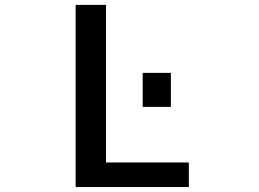

<svg xmlns="http://www.w3.org/2000/svg" viewBox="-20 -751 1040 772"><path d="M553.7 -321.3V-458H667V-321.3ZM406.2 -731.4V-97.7H739.3V1H284.2V-731.4Z"/></svg>

Font: Gen Shin Gothic Monospace Medium
Style: Regular
Weight: 500
Designer: [Source Han Sans]
Ryoko NISHIZUKA  (kana & ideographs); Paul D. Hunt (Latin, Greek & Cyrillic); Wenlong ZHANG  (bopomofo
Version: Version 1.002.20150607